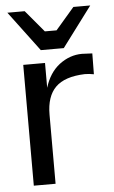

<svg xmlns="http://www.w3.org/2000/svg" viewBox="-53 -777 487 817"><g transform="rotate(-5 190.0 -368.5)"><path d="M311 -538Q259 -538 214 -504Q170 -470 151 -407V-513H58V3H151V-292Q151 -370 190 -409Q229 -448 315 -451Q334 -451 354 -447L355 -536Q321 -538 311 -538ZM162 -647 84 -740H10L138 -569H236L364 -740H292L212 -647Z"/></g></svg>

Font: Sawarabi Gothic
Style: Regular
Weight: 400
Designer: mshio (mshio@users.sourceforge.jp)
Version: Version 20141215